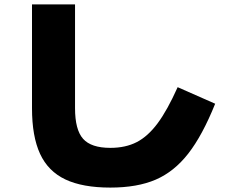

<svg xmlns="http://www.w3.org/2000/svg" viewBox="-20 -790 1040 870"><path d="M125 -300V-770H320V-300Q320 -202 356.5 -161Q393 -120 480 -120Q549 -120 599.5 -146Q650 -172 694 -231Q738 -290 785 -395L955 -320Q897 -176 833 -94Q769 -12 685.5 24Q602 60 480 60Q354 60 276 23Q198 -14 161.5 -93Q125 -172 125 -300Z"/></svg>

Font: Enso Black
Style: Regular
Weight: 900
Designer: Coji Morishita
Foundry: UNDERFOREST DESIGN
Version: Version 1.000